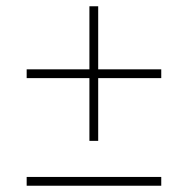

<svg xmlns="http://www.w3.org/2000/svg" viewBox="-20 -592 599 612"><path d="M265 -143V-343H65V-371H265V-572H293V-371H494V-343H293V-143ZM65 0V-28H494V0Z"/></svg>

Font: Noto Serif Thin
Style: Italic
Weight: 100
Italic angle: -12°
Designer: Monotype Design Team
Foundry: Monotype Imaging Inc.
Version: Version 2.014; ttfautohint (v1.8.4.7-5d5b)